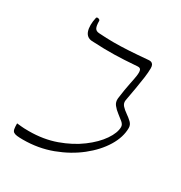

<svg xmlns="http://www.w3.org/2000/svg" viewBox="-158 -765 839 890"><g transform="rotate(30 261.5 -319.5)"><path d="M91 12Q71 12 59 10.5Q47 9 40.5 4.5Q34 0 32 -10.5Q30 -21 30 -40Q44 -39 55 -37.5Q66 -36 95 -36Q173 -36 238.5 -59.5Q304 -83 353 -119.5Q402 -156 429 -195.5Q456 -235 456 -266Q456 -279 443 -290Q430 -301 414 -313Q398 -325 386.5 -339.5Q375 -354 377 -374Q384 -427 391 -460Q398 -493 400 -508Q403 -529 399.5 -539Q396 -549 382 -548Q342 -545 313.5 -543.5Q285 -542 260 -541.5Q235 -541 206.5 -541.5Q178 -542 139 -544Q125 -545 115.5 -552.5Q106 -560 101.5 -573.5Q97 -587 97 -605.5Q97 -624 102 -646Q103 -650 107.5 -650.5Q112 -651 117 -648.5Q122 -646 122 -642Q122 -615 128 -604Q134 -593 150 -592Q192 -589 229.5 -589Q267 -589 310 -591.5Q353 -594 410 -599Q418 -600 424.5 -598Q431 -596 435 -589.5Q439 -583 439 -571Q439 -549 435 -520Q431 -491 425 -456Q419 -421 412 -383Q410 -367 421 -355Q432 -343 448 -332Q464 -321 476.5 -309Q489 -297 489 -280Q489 -231 458 -180Q427 -129 372 -85.5Q317 -42 245 -15Q173 12 91 12Z"/></g></svg>

Font: Noto Rashi Hebrew ExtraLight
Style: Regular
Weight: 250
Version: Version 1.006